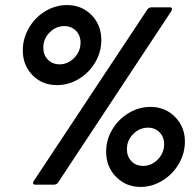

<svg xmlns="http://www.w3.org/2000/svg" viewBox="-20 -729 772 758"><path d="M70 -530Q70 -577 94 -618.5Q118 -660 158.5 -684.5Q199 -709 244 -709Q303 -709 341.5 -669.5Q380 -630 380 -571Q380 -524 356 -483Q332 -442 291.5 -417.5Q251 -393 205 -393Q147 -393 108.5 -432Q70 -471 70 -530ZM578 -700H650Q657 -700 658.5 -696Q660 -692 657 -686L209 -8Q203 0 193 0H119Q113 0 111 -4Q109 -8 113 -14L562 -692Q568 -700 578 -700ZM298 -561Q298 -589 280 -607.5Q262 -626 234 -626Q201 -626 176 -601Q151 -576 151 -541Q151 -512 169 -493.5Q187 -475 215 -475Q248 -475 273 -500.5Q298 -526 298 -561ZM399 -130Q399 -177 423.5 -218Q448 -259 488.5 -283Q529 -307 574 -307Q632 -307 671 -267.5Q710 -228 710 -170Q710 -123 685.5 -81.5Q661 -40 620.5 -15.5Q580 9 535 9Q477 9 438 -31Q399 -71 399 -130ZM628 -160Q628 -188 610 -206.5Q592 -225 564 -225Q531 -225 506 -200Q481 -175 481 -140Q481 -111 499 -92.5Q517 -74 545 -74Q578 -74 603 -99.5Q628 -125 628 -160Z"/></svg>

Font: Barlow
Style: Bold Italic
Weight: 700
Italic angle: -7°
Designer: Jeremy Tribby
Foundry: Tribby Type
Version: Version 1.422